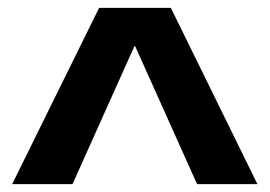

<svg xmlns="http://www.w3.org/2000/svg" viewBox="-20 -750 688 490"><path d="M233 -730H416L637 -280H483L325 -632H323L165 -280H11Z"/></svg>

Font: Enso
Style: Bold
Weight: 700
Designer: Coji Morishita
Foundry: UNDERFOREST DESIGN
Version: Version 1.000